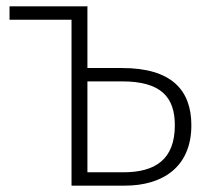

<svg xmlns="http://www.w3.org/2000/svg" viewBox="-20 -584 664 604"><path d="M364 -370H255V-563L256 -564H10V-522H205V0H373C491 0 582 -58 582 -190C582 -301 519 -370 364 -370ZM368 -42H255V-328H364C487 -328 530 -278 530 -190C530 -82 468 -42 368 -42Z"/></svg>

Font: Glow Sans SC Normal Light
Style: Regular
Weight: 300
Designer: Ryoko NISHIZUKA (kana, bopomofo & ideographs); Paul D. Hunt (Latin, Greek & Cyrillic); Sandoll Communications, Soo-young
Version: Version 0.93